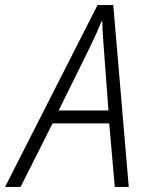

<svg xmlns="http://www.w3.org/2000/svg" viewBox="-74 -736 587 756"><path d="M-54 0 310 -716H372L433 0H378L356 -250H133L7 0ZM157 -301H353L335 -543Q333 -570 331 -599Q329 -628 329 -652H326Q306 -603 276 -542Z"/></svg>

Font: Noto Sans SemiCondensed Light
Style: Italic
Weight: 300
Width: 4
Italic angle: -12°
Designer: Monotype Design Team
Foundry: Monotype Imaging Inc.
Version: Version 2.013; ttfautohint (v1.8.4.7-5d5b)